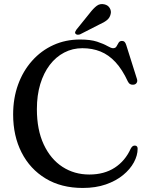

<svg xmlns="http://www.w3.org/2000/svg" viewBox="-20 -912 736 950"><path d="M661 -176Q661 -143 642.5 -108.8Q624 -74.5 589 -45.8Q554 -17 503.8 0.5Q453.5 18 389.5 18Q283 18 205.8 -28.8Q128.5 -75.5 86.8 -157.5Q45 -239.5 45 -345.5Q45 -426 69.5 -493.5Q94 -561 138.8 -611.2Q183.5 -661.5 244 -689Q304.5 -716.5 376 -716.5Q428 -716.5 460.5 -705.8Q493 -695 511.5 -684.2Q530 -673.5 539.5 -673.5Q551.5 -673.5 556.5 -682.5Q561.5 -691.5 566.8 -700.5Q572 -709.5 584 -709.5Q591.5 -709.5 596.2 -705Q601 -700.5 604.5 -689.5L658 -520Q661 -510 656.2 -502.2Q651.5 -494.5 641.5 -493Q632 -491.5 624.5 -495.5Q617 -499.5 612.5 -509Q585 -568.5 551.2 -604.8Q517.5 -641 477 -657.2Q436.5 -673.5 387.5 -673.5Q339 -673.5 297.8 -652Q256.5 -630.5 226.2 -590.8Q196 -551 179.2 -495.8Q162.5 -440.5 162.5 -372Q162.5 -269.5 196.5 -197Q230.5 -124.5 289 -86.5Q347.5 -48.5 422 -48.5Q495.5 -48.5 547.5 -82.2Q599.5 -116 626.5 -176Q631.5 -185.5 637 -189Q642.5 -192.5 649 -191.5Q655 -191 658 -187Q661 -183 661 -176ZM424 -847Q442 -870.5 458.5 -883Q475 -895.5 496.5 -890.5Q514.5 -886.5 523 -872Q531.5 -857.5 527.5 -842.5Q523.5 -824 509.2 -812.5Q495 -801 472 -791L376 -742Q370.5 -740 364.2 -740.2Q358 -740.5 354 -744.5Q350 -749 352 -754.2Q354 -759.5 357.5 -764.5Z"/></svg>

Font: Fraunces 11pt
Style: Regular
Weight: 400
Version: Version 1.000;[b76b70a41]